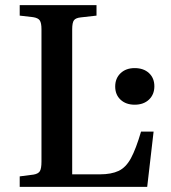

<svg xmlns="http://www.w3.org/2000/svg" viewBox="-20 -730 667 750"><path d="M57 0V-41L111 -48Q129 -51 135.5 -61Q142 -71 142 -99V-616Q142 -640 135.5 -650Q129 -660 109 -663L57 -669V-710H357V-669L295 -662Q276 -660 269 -651Q262 -642 262 -615V-49H370Q415 -49 443.5 -62.5Q472 -76 491.5 -112Q511 -148 531 -216H580L555 0ZM506 -321Q472 -321 451 -340.5Q430 -360 430 -392Q430 -424 451 -444Q472 -464 506 -464Q541 -464 562 -444.5Q583 -425 583 -393Q583 -361 562 -341Q541 -321 506 -321Z"/></svg>

Font: Literata 36pt Medium
Style: Regular
Weight: 500
Designer: Latin by Veronika Burian and Jose Scaglione. Greek by Irene Vlachou. Cyrillic by Vera Evstafieva.
Foundry: TypeTogether
Version: Version 3.002